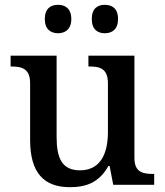

<svg xmlns="http://www.w3.org/2000/svg" viewBox="-20 -767 684 797"><path d="M415 -629C445 -629 470 -645 470 -688C470 -732 445 -747 415 -747C385 -747 361 -732 361 -688C361 -645 385 -629 415 -629ZM221 -629C250 -629 276 -645 276 -688C276 -732 250 -747 221 -747C191 -747 166 -732 166 -688C166 -645 191 -629 221 -629ZM270 10C336 10 391 -8 430 -78H435L450 0H620V-45H616C573 -45 538 -52 538 -111V-536H347V-491H351C394 -491 428 -483 428 -421V-219C428 -123 393 -60 312 -60C237 -60 215 -111 215 -198V-536H24V-491H27C72 -491 105 -481 105 -422V-186C105 -50 162 10 270 10Z"/></svg>

Font: Noto Serif Ethiopic Medium
Style: Regular
Weight: 500
Designer: Monotype Design Team
Foundry: Monotype Imaging Inc.
Version: Version 2.102